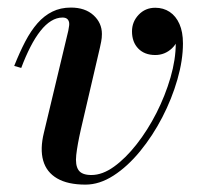

<svg xmlns="http://www.w3.org/2000/svg" viewBox="-20 -490 556 520"><path d="M211.5 10Q163.5 10 134.8 -6.8Q106 -23.5 97 -55Q88 -86.5 99 -131L165 -407Q165.5 -411.5 166.5 -416.2Q167.5 -421 167.5 -425Q167.5 -433 163 -437.8Q158.5 -442.5 149.5 -442.5Q133.5 -442.5 118.5 -433.2Q103.5 -424 89.5 -406.2Q75.5 -388.5 62.5 -363.2Q49.5 -338 37.5 -306L18.5 -311.5Q33 -348 48.2 -377.2Q63.5 -406.5 81.5 -427Q99.5 -447.5 121.8 -458.5Q144 -469.5 172 -469.5Q210.5 -469.5 233.2 -448.8Q256 -428 256 -398Q256 -387 254 -377.2Q252 -367.5 250.5 -360.5L199 -139.5Q189.5 -97.5 186.5 -70.2Q183.5 -43 192.5 -29.5Q201.5 -16 227.5 -16Q257.5 -16 289 -38.8Q320.5 -61.5 350.2 -99.5Q380 -137.5 403.8 -184.2Q427.5 -231 441.8 -280Q456 -329 456 -372.5Q456 -398.5 448.2 -415.2Q440.5 -432 428 -440.5Q415.5 -449 400.5 -449V-468Q418.5 -468 433.2 -460Q448 -452 456.5 -437.5Q465 -423 465 -404Q465 -377.5 445.8 -359.2Q426.5 -341 400.5 -341Q371.5 -341 354.5 -358.5Q337.5 -376 337.5 -405Q337.5 -431 355.5 -450Q373.5 -469 400.5 -469Q422.5 -469 439.5 -457.8Q456.5 -446.5 466 -425Q475.5 -403.5 475.5 -372.5Q475.5 -327 460.5 -274.8Q445.5 -222.5 419.5 -172.2Q393.5 -122 359.5 -80.5Q325.5 -39 287.5 -14.5Q249.5 10 211.5 10Z"/></svg>

Font: Bodoni Moda 11pt Medium
Style: Italic
Weight: 500
Italic angle: -13°
Designer: Owen Earl
Foundry: indestructible type
Version: Version 2.004